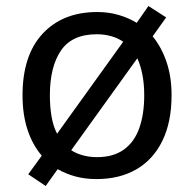

<svg xmlns="http://www.w3.org/2000/svg" viewBox="-20 -586 645 639"><path d="M551 -269Q551 -180 520.5 -117.5Q490 -55 434 -22.5Q378 10 301 10Q264 10 232 1.5Q200 -7 172 -23L132 33L74 -6L119 -68Q88 -104 71.5 -154.5Q55 -205 55 -269Q55 -402 122 -474Q189 -546 304 -546Q341 -546 374 -536.5Q407 -527 435 -510L474 -566L533 -528L488 -465Q517 -430 534 -380.5Q551 -331 551 -269ZM146 -269Q146 -231 151.5 -198.5Q157 -166 170 -141L390 -447Q373 -459 350.5 -465.5Q328 -472 302 -472Q220 -472 183 -418Q146 -364 146 -269ZM460 -269Q460 -306 454 -337Q448 -368 437 -392L217 -86Q234 -75 256 -69Q278 -63 303 -63Q357 -63 392 -88Q427 -113 443.5 -159.5Q460 -206 460 -269Z"/></svg>

Font: Noto Sans Armenian
Style: Regular
Weight: 400
Designer: Monotype Design Team
Foundry: Monotype Imaging Inc.
Version: Version 2.007